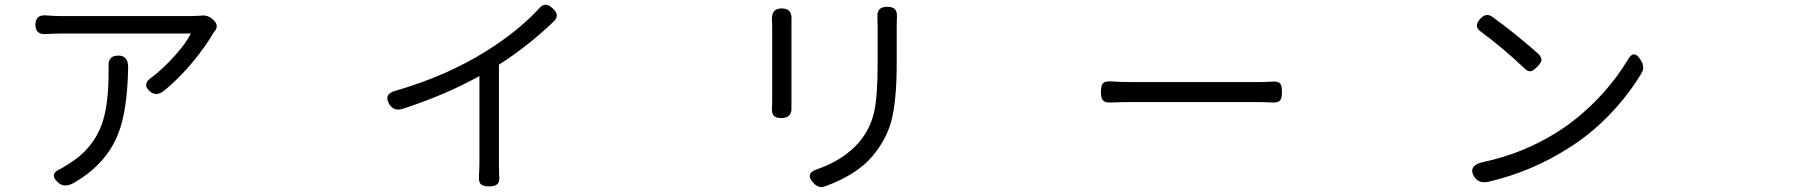

<svg xmlns="http://www.w3.org/2000/svg" viewBox="-20 -760 7540 807"><path d="M227.5 9.8Q180.7 -28.3 237.3 -51.8Q253.9 -61.5 267.6 -70.3Q370.1 -132.8 408.2 -238.3Q436.5 -318.4 436.5 -458Q436.5 -468.8 436.5 -479.5Q432.6 -526.4 477.5 -526.4Q518.6 -526.4 518.6 -477.5Q515.6 -294.9 476.6 -197.3Q425.8 -68.4 288.1 9.8Q252 29.3 227.5 9.8ZM611.3 -375Q574.2 -405.3 617.2 -434.6Q669.9 -474.6 717.8 -529.3Q762.7 -580.1 782.2 -619.1H237.3Q216.8 -619.1 175.8 -617.2Q128.9 -612.3 128.9 -655.8Q128.9 -699.2 173.8 -695.3Q206.1 -692.4 237.3 -692.4H511.7H787.1Q797.9 -692.4 825.2 -694.3Q854.5 -698.2 876 -676.8L879.9 -672.9Q900.4 -652.3 882.8 -628.9Q881.8 -627.9 879.9 -626Q876 -621.1 875 -618.2Q842.8 -563.5 793.9 -503.9Q731.4 -427.7 666 -376Q636.7 -354.5 611.3 -375Z M2035.2 23.4Q2009.8 23.4 2000.5 13.7Q1991.2 3.9 1993.2 -21.5Q1995.1 -58.6 1995.1 -78.1V-440.4Q1851.6 -360.4 1669.9 -301.8Q1634.8 -292 1616.2 -322.3Q1590.8 -365.2 1643.6 -378.9Q1746.1 -408.2 1849.6 -453.1Q1945.3 -496.1 2018.6 -542Q2157.2 -627.9 2247.1 -725.6Q2260.7 -741.2 2273.4 -740.2Q2286.1 -740.2 2302.7 -725.1Q2319.3 -710 2320.3 -696.8Q2321.3 -683.6 2306.6 -668.9Q2197.3 -564.5 2077.1 -488.3V-283.2V-78.1Q2077.1 -41 2078.1 -23.4Q2081.1 2.9 2071.3 13.2Q2061.5 23.4 2035.2 23.4Z M3399.4 9.8Q3360.4 -32.2 3418 -49.8Q3525.4 -87.9 3588.9 -160.2Q3638.7 -217.8 3654.3 -291Q3668.9 -356.4 3668.9 -498V-649.4Q3668.9 -656.2 3668 -669.9Q3668 -681.6 3668 -687.5Q3664.1 -731.4 3709 -731.4Q3731.4 -731.4 3741.2 -721.7Q3751 -711.9 3750 -689.5Q3749 -676.8 3749 -649.4V-571.3V-494.1Q3749 -331.1 3724.6 -245.1Q3704.1 -172.9 3649.4 -106.4Q3584 -26.4 3447.3 23.4Q3421.9 33.2 3399.4 9.8ZM3264.6 -263.7Q3242.2 -263.7 3232.9 -272.9Q3223.6 -282.2 3224.6 -304.7Q3225.6 -315.4 3225.6 -336.9V-655.3Q3225.6 -668 3224.6 -675.8Q3221.7 -724.6 3265.6 -724.6Q3309.6 -724.6 3306.6 -678.7Q3306.6 -667 3306.6 -655.3V-495.1V-335.9Q3306.6 -323.2 3306.6 -309.6Q3309.6 -263.7 3264.6 -263.7Z M5328.1 -329.1Q5293 -331.1 5265.6 -331.1H5002.9H4740.2Q4701.2 -331.1 4648.4 -329.1Q4624 -328.1 4615.2 -338.9Q4607.4 -347.7 4607.4 -373.5Q4607.4 -399.4 4615.2 -409.2Q4623 -418.9 4646.5 -418Q4687.5 -415 4740.2 -415H5264.6Q5293.9 -415 5329.1 -417Q5352.5 -418.9 5361.3 -408.2Q5368.2 -398.4 5368.2 -372.1Q5368.2 -346.7 5359.9 -337.4Q5351.6 -328.1 5328.1 -329.1Z M6176.8 -16.6Q6161.1 -41 6172.9 -57.6Q6184.6 -73.2 6214.8 -79.1Q6383.8 -115.2 6527.3 -206.1Q6631.8 -272.5 6721.7 -373Q6777.3 -435.5 6820.3 -505.9Q6847.7 -558.6 6878.9 -502.9Q6893.6 -477.5 6879.9 -453.1Q6826.2 -363.3 6751 -284.2Q6668 -196.3 6571.3 -136.7Q6417 -38.1 6236.3 3.9Q6195.3 12.7 6176.8 -16.6ZM6388.7 -471.7Q6295.9 -559.6 6204.1 -627Q6171.9 -649.4 6202.1 -681.6Q6225.6 -707 6251 -690.4Q6298.8 -656.2 6354.5 -611.3Q6420.9 -556.6 6446.3 -533.2Q6460 -519.5 6459 -506.8Q6457 -495.1 6440.9 -479Q6424.8 -462.9 6415 -460.9Q6402.3 -458 6388.7 -471.7Z"/></svg>

Font: Bpmf GenSen Rounded R
Style: R
Weight: 400
Foundry: But Ko
Version: Version 1.320